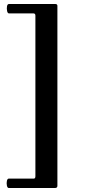

<svg xmlns="http://www.w3.org/2000/svg" viewBox="-20 -767 441 960"><path d="M24 173Q17 173 14.5 161Q12 149 14.5 137.5Q17 126 24 126H149Q157 126 157 114V-689Q157 -700 147 -700H25Q18 -700 15.5 -712Q13 -724 15 -735.5Q17 -747 25 -747H256Q267 -747 267 -738V162Q267 173 255 173Z"/></svg>

Font: Junicode SmExp
Style: Bold Italic
Weight: 700
Width: 6
Italic angle: -11°
Designer: Peter S. Baker
Version: Version 2.205; ttfautohint (v1.8.4)